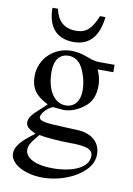

<svg xmlns="http://www.w3.org/2000/svg" viewBox="-96 -724 692 1002"><g transform="rotate(10 250.0 -223.0)"><path d="M433 64C433 122 357 161 243 161C155 161 98 132 98 88C98 65 107 50 147 2C181 9 260 15 309 15C400 15 433 27 433 64ZM152 -338C152 -397 180 -432 226 -432C257 -432 283 -415 299 -385C318 -350 329 -305 329 -264C329 -209 300 -174 255 -174C193 -174 152 -239 152 -335ZM470 -388V-427H393C373 -427 358 -430 338 -437L316 -445C289 -455 262 -460 236 -460C143 -460 69 -388 69 -297C69 -234 95 -196 162 -163C148 -149 134 -136 119 -123C86 -94 73 -74 73 -54C73 -32 84 -21 126 -1C54 51 28 84 28 121C28 174 105 218 201 218C273 218 349 194 401 154C442 122 461 89 461 49C461 -13 414 -55 340 -58L211 -64C157 -67 133 -75 133 -91C133 -111 166 -146 193 -154L212 -152C230 -150 244 -149 250 -149C285 -149 322 -164 354 -188C390 -215 406 -252 406 -304C406 -333 401 -356 387 -388ZM351 -664C322 -593 294 -567 240 -567C177 -567 141 -601 128 -664H99C99 -567 144 -507 238 -507C320 -507 368 -558 380 -664Z"/></g></svg>

Font: XITS
Style: Regular
Weight: 400
Designer: MicroPress Inc., with final additions and corrections provided by Coen Hoffman, Elsevier (retired)
Version: Version 1.302